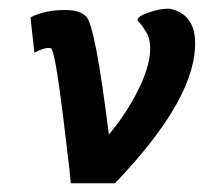

<svg xmlns="http://www.w3.org/2000/svg" viewBox="-20 -416 507 441"><path d="M428 -324Q434 -193 244 5H142Q143 5 139 -31Q135 -67 125 -148Q106 -302 97 -305Q86 -309 59 -295L50 -376Q82 -393 130 -393Q163 -393 178 -378Q199 -357 230 -107Q264 -147 290 -195Q325 -260 325 -304Q325 -331 312 -348Q310 -352 304.5 -359Q299 -366 296 -369Q294 -378 321 -387Q348 -397 370 -396Q425 -384 428 -324Z"/></svg>

Font: GFS Neohellenic Rg
Style: Bold
Weight: 700
Designer: Designed by Takis Katsoulidis and George D. Matthiopoulos.
Foundry: Designed by Takis Katsoulidis and George D. Matthiopoulos.
Version: Version 1.0